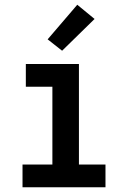

<svg xmlns="http://www.w3.org/2000/svg" viewBox="-20 -790 540 810"><path d="M75 0V-96H201V-424H89V-520H313V-96H425V0ZM242 -576 181 -624 306 -770 379 -710Z"/></svg>

Font: Iosevka Fixed
Style: Bold
Weight: 700
Monospace: yes
Designer: Belleve Invis
Foundry: Belleve Invis
Version: Version 32.3.0